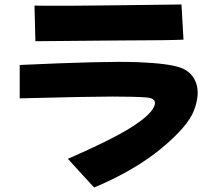

<svg xmlns="http://www.w3.org/2000/svg" viewBox="-20 -815 942 857"><path d="M68 -525Q457 -543 595 -537.5Q733 -532 785.5 -513Q838 -494 855.5 -444Q873 -394 846 -322.5Q819 -251 700 -152.5Q581 -54 400 22L283 -106Q473 -189 560 -243Q647 -297 666.5 -336.5Q686 -376 634 -380Q582 -384 481 -384Q380 -384 68 -376ZM134 -790Q259 -788 468.5 -791Q678 -794 790 -795L799 -638Q755 -635 467 -634Q251 -632 138 -631Z"/></svg>

Font: KN Bobohei
Style: Bold
Weight: 700
Designer: Kingnam Type Foundry
Version: Version 1.710;March 18, 2023